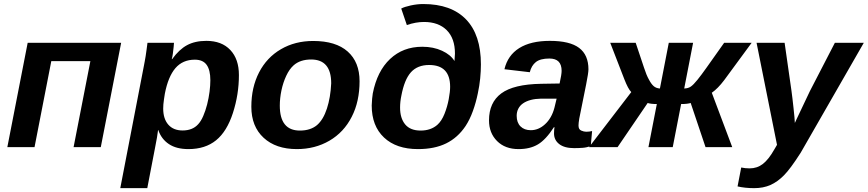

<svg xmlns="http://www.w3.org/2000/svg" viewBox="-20 -745 4393 972"><path d="M239.7 -435.5 154.8 0H17.1L120.1 -528.3H593.3L490.2 0H352.5L437.5 -435.5Z M934.1 9.8Q873 9.8 835 -15.6Q796.9 -41 781.2 -86.9H780.3Q778.3 -71.8 774.7 -48.8Q771 -25.9 764.6 4.9Q754.9 55.2 745.1 106Q735.4 156.7 725.6 207.5H588.9L707.5 -406.7Q710 -420.4 712.6 -433.6Q715.3 -446.8 717.3 -460.4Q719.7 -477.5 722.2 -494.6Q724.6 -511.7 726.6 -528.3H860.8Q860.8 -523.9 859.1 -507.3Q857.4 -490.7 855 -472.9Q852.5 -455.1 849.6 -445.8H851.6Q886.7 -494.6 927 -516.4Q967.3 -538.1 1024.9 -538.1Q1102.5 -538.1 1146 -491.9Q1189.5 -445.8 1189.5 -365.2Q1189.5 -267.1 1159.2 -173.3Q1128.9 -79.6 1074 -34.9Q1019 9.8 934.1 9.8ZM966.3 -442.9Q904.8 -442.9 867.9 -399.9Q831.1 -356.9 814.5 -270.5Q812 -255.4 810.1 -241.9Q808.1 -228.5 807.1 -217Q806.2 -205.6 806.2 -195.8Q806.2 -143.6 832 -114Q857.9 -84.5 904.3 -84.5Q954.6 -84.5 982.9 -115.7Q997.6 -131.3 1009 -158Q1020.5 -184.6 1028.6 -216.3Q1036.6 -248 1040.8 -280.3Q1044.9 -312.5 1044.9 -338.9Q1044.9 -390.6 1026.1 -416.7Q1007.3 -442.9 966.3 -442.9Z M1800.3 -333.5Q1800.3 -283.2 1790.5 -238Q1780.8 -192.9 1760.7 -153.8Q1720.7 -75.2 1647.7 -32.7Q1574.7 9.8 1482.9 9.8Q1376.5 9.8 1314.5 -47.6Q1252.4 -105 1252.4 -204.6Q1252.4 -302.7 1291.5 -378.4Q1330.6 -454.1 1402.1 -495.8Q1473.6 -537.6 1565.4 -537.6Q1680.2 -537.6 1740.2 -484.1Q1800.3 -430.7 1800.3 -333.5ZM1656.7 -323.2Q1656.7 -443.8 1555.2 -443.8Q1500 -443.8 1466.8 -414.6Q1444.8 -395 1429 -361.1Q1413.1 -327.1 1404.8 -287.4Q1396.5 -247.6 1396.5 -210.4Q1396.5 -147 1421.9 -115.5Q1447.3 -84 1498 -84Q1525.4 -84 1547.1 -91.1Q1568.8 -98.1 1585 -111.8Q1616.7 -139.2 1635 -195.3Q1653.3 -251.5 1656.7 -323.2Z M2096.2 9.8Q1986.3 9.8 1924.1 -48.8Q1861.8 -107.4 1861.8 -210.9Q1863.3 -249 1867.2 -272Q1889.2 -384.8 1954.8 -446.5Q2020.5 -508.3 2117.7 -508.3Q2174.3 -508.3 2218 -488Q2261.7 -467.8 2280.8 -436L2283.2 -473.6Q2283.2 -550.8 2241.5 -592.3Q2199.7 -633.8 2126.5 -633.8Q2085 -633.8 2039.6 -618.2L2011.2 -701.7Q2026.9 -710.4 2059.6 -717.5Q2092.3 -724.6 2123 -724.6Q2264.2 -724.6 2339.4 -646.7Q2414.6 -568.8 2414.6 -418.9Q2414.6 -385.3 2410.9 -347.7Q2407.2 -310.1 2398.9 -272Q2389.6 -226.1 2374 -182.9Q2358.4 -139.6 2336.9 -106.9Q2297.4 -47.9 2238.5 -19Q2179.7 9.8 2096.2 9.8ZM2109.4 -84Q2160.6 -84 2193.8 -112.8Q2215.8 -132.3 2230.2 -168.5Q2244.6 -204.6 2251.7 -242.9Q2258.8 -281.2 2258.8 -305.7Q2258.8 -416 2152.3 -416Q2093.8 -416 2060.5 -379.4Q2043.5 -360.4 2031.5 -330.8Q2019.5 -301.3 2011.7 -259.8Q2005.4 -229.5 2005.4 -200.2Q2005.4 -146.5 2031.2 -115.2Q2057.1 -84 2109.4 -84Z M2886.2 4.9Q2837.4 4.9 2811 -15.6Q2784.7 -36.1 2784.7 -69.8Q2784.7 -79.1 2785.4 -86.9Q2786.1 -94.7 2787.1 -101.1H2784.2Q2743.2 -37.6 2703.1 -13.9Q2663.1 9.8 2605.5 9.8Q2537.1 9.8 2496.3 -31Q2455.6 -71.8 2455.6 -135.7Q2455.6 -226.1 2517.8 -272.2Q2580.1 -318.4 2719.7 -320.8L2813 -322.3Q2823.2 -368.7 2823.2 -386.2Q2823.2 -417.5 2807.9 -433.1Q2792.5 -448.7 2761.2 -448.7Q2715.3 -448.7 2692.9 -430.9Q2670.4 -413.1 2662.1 -379.4L2533.7 -394.5Q2550.3 -464.8 2608.6 -501.5Q2667 -538.1 2763.7 -538.1Q2864.7 -538.1 2911.9 -502.4Q2959 -466.8 2959 -394Q2959 -376 2947.3 -317.4L2912.6 -145Q2908.7 -121.6 2908.7 -109.9Q2908.7 -89.8 2922.4 -84Q2936 -78.1 2947.3 -78.1Q2963.4 -78.1 2977.5 -81.5L2970.7 -5.9Q2950.2 2 2929.2 3.4Q2908.2 4.9 2886.2 4.9ZM2595.7 -158.7Q2595.7 -124.5 2615 -105.2Q2634.3 -85.9 2667 -85.9Q2706.1 -85.9 2738.3 -115.2Q2755.4 -130.4 2767.8 -152.1Q2780.3 -173.8 2787.1 -200.7L2797.9 -245.6H2718.8Q2689.9 -245.1 2667 -239Q2644 -232.9 2627.9 -221.7Q2612.3 -210.9 2604 -194.8Q2595.7 -178.7 2595.7 -158.7Z M3305.2 -218.3Q3274.9 -218.3 3258.8 -223.6L3106.4 0H2961.9L3175.8 -278.8Q3159.7 -294.9 3140.6 -344.2L3069.3 -528.3H3198.2L3240.2 -402.8Q3252.4 -364.7 3265.1 -342.3Q3276.9 -319.8 3289.1 -309.1Q3301.3 -298.3 3320.8 -296.9L3365.7 -528.3H3488.8L3443.8 -296.9Q3454.6 -297.4 3462.6 -299.8Q3470.7 -302.2 3477.1 -306.6Q3490.7 -315.9 3510.7 -340.8Q3530.8 -365.7 3555.7 -400.9L3646 -528.3H3785.2L3646 -338.9Q3614.3 -296.9 3583.5 -275.4L3687 0H3551.8L3476.6 -223.6Q3468.8 -221.2 3456.5 -219.7Q3444.3 -218.3 3428.2 -218.3L3385.7 0H3262.7Z M3798.3 207.5Q3751.5 207.5 3713.9 198.7L3732.4 103Q3752.4 107.4 3774.9 107.4Q3813 107.4 3842 85Q3871.1 62.5 3899.9 11.7L3913.6 -11.7L3810.1 -528.3H3952.1L3986.8 -285.6Q3988.8 -271 3991.7 -247.1Q3994.6 -223.1 3997.3 -197.5Q4000 -171.9 4002 -151.1Q4003.9 -130.4 4003.9 -122.6Q4006.3 -127.4 4008.3 -131.8Q4010.3 -136.2 4012.2 -140.6L4080.1 -283.7L4206.5 -528.3H4353L4033.7 27.8Q3981 110.4 3948.7 142.6Q3916 175.8 3879.9 191.7Q3843.8 207.5 3798.3 207.5Z"/></svg>

Font: Arimo
Style: Italic
Weight: 400
Italic angle: -12°
Designer: Steve Matteson
Foundry: Monotype Imaging Inc.
Version: Version 1.33